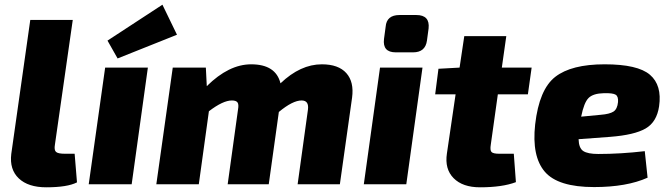

<svg xmlns="http://www.w3.org/2000/svg" viewBox="-20 -785 2849 818"><path d="M290 -700 214 -169Q210 -146 218.5 -138Q227 -130 256 -130H298L308 -8Q267 13 177 13Q100 13 60 -25Q20 -63 28 -129L109 -700Z M734 -637 481 -536 438 -612 672 -765ZM541 0H358L428 -497H610Z M857 -497 861 -418Q955 -511 1050 -511Q1155 -511 1175 -430Q1260 -511 1351 -511Q1422 -511 1455.5 -473.5Q1489 -436 1480 -369L1428 0H1248L1292 -318Q1297 -357 1265 -357Q1227 -357 1168 -308L1125 0H950L994 -318Q998 -340 992 -348.5Q986 -357 968 -357Q930 -357 870 -311L827 0H646L716 -497Z M1682 -721H1754Q1812 -721 1806 -664L1799 -612Q1792 -562 1740 -562H1666Q1609 -562 1616 -619L1623 -671Q1627 -721 1682 -721ZM1711 0H1530L1599 -497H1780Z M2101 -383 2071 -169Q2067 -145 2074 -137.5Q2081 -130 2107 -130H2169L2178 -9Q2120 13 2025 13Q1951 13 1912.5 -26Q1874 -65 1884 -131L1921 -383H1834L1848 -492L1938 -497L1958 -631H2137L2118 -497H2245L2229 -383Z M2727 -141 2739 -28Q2650 12 2511 12Q2357 12 2301 -53.5Q2245 -119 2260 -255Q2277 -404 2345.5 -457.5Q2414 -511 2556 -511Q2697 -511 2749 -466.5Q2801 -422 2788 -332Q2778 -265 2730.5 -237.5Q2683 -210 2580 -202L2445 -192Q2446 -154 2465 -141.5Q2484 -129 2529 -129Q2624 -129 2727 -141ZM2456 -288 2540 -296Q2577 -299 2593.5 -309.5Q2610 -320 2613 -350Q2615 -374 2603 -381.5Q2591 -389 2553 -388Q2507 -387 2487.5 -367.5Q2468 -348 2456 -288Z"/></svg>

Font: Ezarion Extra Bold
Style: Italic
Weight: 800
Italic angle: -8°
Designer: Natanael Gama
Version: Version 1.001;PS 001.001;hotconv 1.0.70;makeotf.lib2.5.58329